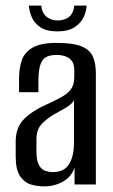

<svg xmlns="http://www.w3.org/2000/svg" viewBox="-20 -658 402 685"><path d="M138 7Q114 7 91 0.5Q68 -6 52 -29Q36 -52 36 -101V-154Q36 -203 65.5 -233Q95 -263 150 -287Q183 -302 204 -314.5Q225 -327 235 -342.5Q245 -358 245 -384V-407Q245 -429 236.5 -440.5Q228 -452 213.5 -457Q199 -462 182 -462Q142 -462 129.5 -439.5Q117 -417 117 -371V-329H48V-378Q48 -415 58 -443.5Q68 -472 97 -488.5Q126 -505 182 -505Q241 -505 271 -492.5Q301 -480 311.5 -456Q322 -432 322 -396V0H246V-60Q235 -27 204.5 -10Q174 7 138 7ZM168 -44Q209 -44 226.5 -72.5Q244 -101 244 -150V-300Q235 -285 214.5 -273.5Q194 -262 173 -250Q143 -232 126.5 -213Q110 -194 110 -160V-117Q110 -85 119 -69Q128 -53 141.5 -48.5Q155 -44 168 -44ZM185 -546Q145 -546 123 -561.5Q101 -577 92.5 -598.5Q84 -620 83 -638H127Q130 -611 146.5 -598Q163 -585 185 -585Q210 -585 226 -597.5Q242 -610 245 -638H289Q288 -616 277.5 -595Q267 -574 244.5 -560Q222 -546 185 -546Z"/></svg>

Font: Alumni Sans Medium
Style: Regular
Weight: 500
Designer: Robert E. Leuschke
Foundry: Robert E. Leuschke
Version: Version 1.018